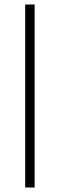

<svg xmlns="http://www.w3.org/2000/svg" viewBox="-20 -757 266 854"><path d="M134 77H92V-737H134Z"/></svg>

Font: Gmarket Sans TTF Light
Style: Regular
Weight: 300
Designer: Creative Director : Sungho Lee; Art Director : Kiwoong Choi; Project Manager : Sori Yang, Jongwook Yoon; Font Designer :
Foundry: Sandoll Inc.
Version: Version 1.000;hotconv 1.0.109;makeotfexe 2.5.65596